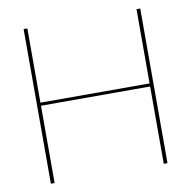

<svg xmlns="http://www.w3.org/2000/svg" viewBox="-79 -783 857 861"><g transform="rotate(-10 349.5 -352.0)"><path d="M101 -704V-366H598V-704H615V0H598V-352H101V0H84V-704Z"/></g></svg>

Font: Prodigy Sans Thin
Style: Regular
Weight: 100
Designer: Wei Huang
Foundry: Wei Huang
Version: Version 1.003; ttfautohint (v1.8.3)